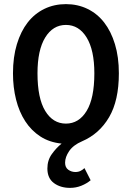

<svg xmlns="http://www.w3.org/2000/svg" viewBox="-20 -686 640 932"><path d="M320 226Q273 226 241.5 202.5Q210 179 210 132Q210 92 231.5 62Q253 32 279 11Q220 5 176 -23.5Q132 -52 102.5 -97.5Q73 -143 58 -202.5Q43 -262 43 -330Q43 -409 62 -471.5Q81 -534 114.5 -577Q148 -620 195.5 -643Q243 -666 300 -666Q357 -666 404.5 -643Q452 -620 485.5 -577Q519 -534 538 -471.5Q557 -409 557 -330Q557 -198 509.5 -117Q462 -36 378 0Q336 18 316 47Q296 76 296 104Q296 127 311.5 138Q327 149 346 149Q360 149 371 143.5Q382 138 390 130L420 189Q401 205 375 215.5Q349 226 320 226ZM300 -86Q363 -86 400.5 -147.5Q438 -209 438 -330Q438 -443 400.5 -504Q363 -565 300 -565Q237 -565 199.5 -504Q162 -443 162 -330Q162 -209 199.5 -147.5Q237 -86 300 -86Z"/></svg>

Font: Source Code Pro Semibold
Style: Regular
Weight: 600
Monospace: yes
Designer: Paul D. Hunt, Teo Tuominen
Foundry: Adobe Systems Incorporated
Version: Version 2.030;PS 1.000;hotconv 16.6.51;makeotf.lib2.5.65220